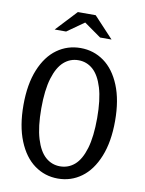

<svg xmlns="http://www.w3.org/2000/svg" viewBox="-101 -1011 822 1092"><g transform="rotate(10 310.0 -465.0)"><path d="M45.5 -367Q45.5 -487.2 80.2 -571.7Q114.8 -656.2 174.8 -699.1Q234.7 -742 310.2 -742Q385.7 -742 445.5 -699.1Q505.3 -656.2 539.9 -571.7Q574.5 -487.2 574.5 -367Q574.5 -246.2 539.8 -160.8Q505.2 -75.3 445.3 -31.8Q385.5 11.7 310.2 11.7Q234.7 11.7 174.8 -31.8Q114.8 -75.3 80.2 -160.8Q45.5 -246.2 45.5 -367ZM471.3 -365.5Q471.3 -471.5 450.7 -539.8Q430 -608 393.9 -639.8Q357.8 -671.5 310.2 -671.5Q262.5 -671.5 226.3 -639.8Q190.2 -608 169.4 -539.8Q148.7 -471.5 148.7 -365.5Q148.7 -259.5 169.4 -191Q190.2 -122.5 226.3 -90.8Q262.5 -59 310.2 -59Q358.2 -59 394.2 -90.2Q430.3 -121.5 450.8 -189.7Q471.3 -257.8 471.3 -365.5ZM258.5 -940.7H361.5L474.2 -820H408.2L296.7 -898.7H323.3L211.8 -820H145.8Z"/></g></svg>

Font: Monaspace Xenon Var ExtraLight
Style: Regular
Weight: 200
Designer: Riley Cran and the Lettermatic Team
Version: Version 1.200 (Monaspace Xenon Var)